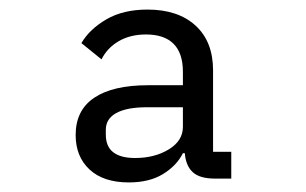

<svg xmlns="http://www.w3.org/2000/svg" viewBox="-20 -730 640 401"><path d="M429 -357Q397 -357 382.5 -370.5Q368 -384 366 -410H362Q349 -384 320.5 -366.5Q292 -349 249 -349Q196 -349 167 -376Q138 -403 138 -448Q138 -500 177 -526Q216 -552 289 -552H362V-580Q362 -619 342.5 -638.5Q323 -658 285 -658Q252 -658 228 -644Q204 -630 192 -606L150 -640Q167 -669 202 -689.5Q237 -710 288 -710Q352 -710 388.5 -676.5Q425 -643 425 -583V-413H463V-357ZM287 -506Q245 -506 223 -494Q201 -482 201 -459V-449Q201 -424 216.5 -412Q232 -400 262 -400Q303 -400 332.5 -418Q362 -436 362 -465V-506Z"/></svg>

Font: iA Writer Quattro V
Style: Regular
Weight: 400
Designer: Mike Abbink, Paul van der Laan, Pieter van Rosmalen, Oliver Reichenstein
Foundry: Information Architects Inc.
Version: Version 2.000